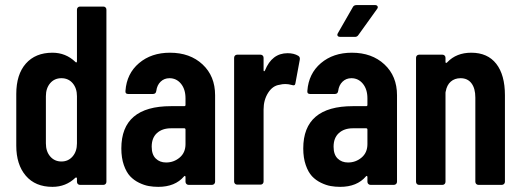

<svg xmlns="http://www.w3.org/2000/svg" viewBox="-20 -726 2041 754"><path d="M282.2 -688Q282.2 -693.4 285.6 -696.8Q289.1 -700.2 293.9 -700.2H386.2Q391.1 -700.2 394.5 -696.8Q397.9 -693.4 397.9 -688V-12.2Q397.9 -6.8 394.5 -3.4Q391.1 0 386.2 0H293.9Q289.1 0 285.6 -3.4Q282.2 -6.8 282.2 -12.2V-24.9Q282.2 -27.8 280.3 -28.8Q278.3 -29.8 275.9 -27.8Q238.8 7.8 186 7.8Q118.7 7.8 81.3 -35.9Q43.9 -79.6 43.9 -153.8V-356.9Q43.9 -433.6 81.5 -476.3Q119.1 -519 186 -519Q238.3 -519 275.9 -482.9Q278.3 -480 280.3 -481Q282.2 -481.9 282.2 -484.9ZM282.2 -163.1V-348.1Q282.2 -379.4 265.4 -399.2Q248.5 -418.9 221.2 -418.9Q193.8 -418.9 177 -399.2Q160.2 -379.4 160.2 -348.1V-163.1Q160.2 -131.3 177.2 -111.6Q194.3 -91.8 221.2 -91.8Q248 -91.8 265.1 -111.6Q282.2 -131.3 282.2 -163.1Z M647.5 -519Q726.1 -519 775.4 -473.1Q824.7 -427.2 824.7 -352.1V-12.2Q824.7 -6.8 821 -3.4Q817.4 0 812.5 0H720.7Q715.8 0 712.2 -3.4Q708.5 -6.8 708.5 -12.2V-30.8Q708.5 -33.7 706.8 -34.9Q705.1 -36.1 702.6 -33.2Q667.5 7.8 601.6 7.8Q582 7.8 564.2 4.6Q546.4 1.5 526.1 -8.3Q505.9 -18.1 491 -33.9Q476.1 -49.8 466.3 -77.9Q456.5 -106 456.5 -143.1Q456.5 -309.1 651.4 -309.1H703.6Q708.5 -309.1 708.5 -314V-339.8Q708.5 -375.5 690.7 -397.2Q672.9 -418.9 645.5 -418.9Q625 -418.9 610.8 -405.3Q596.7 -391.6 593.8 -369.1Q592.3 -356.9 580.6 -356.9H483.4Q471.2 -356.9 472.7 -369.1Q477.5 -437 525.9 -478Q574.2 -519 647.5 -519ZM632.3 -87.9Q662.6 -87.9 685.5 -107.2Q708.5 -126.5 708.5 -160.2V-216.8Q708.5 -222.2 703.6 -222.2H651.4Q617.2 -222.2 596.4 -203.4Q575.7 -184.6 575.7 -149.9Q575.7 -119.1 591.6 -103.5Q607.4 -87.9 632.3 -87.9Z M1109.4 -517.1Q1134.3 -517.1 1151.4 -506.8Q1159.2 -502 1157.2 -491.2L1140.1 -398.9Q1138.7 -387.7 1126.5 -392.1Q1112.8 -396 1100.6 -396Q1088.4 -396 1078.1 -393.1Q1050.8 -389.6 1033 -361.6Q1015.1 -333.5 1015.1 -295.9V-13.2Q1015.1 -7.8 1011.7 -4.4Q1008.3 -1 1003.4 -1H911.1Q906.2 -1 902.8 -4.4Q899.4 -7.8 899.4 -13.2V-499Q899.4 -504.4 902.8 -507.8Q906.2 -511.2 911.1 -511.2H1003.4Q1008.3 -511.2 1011.7 -507.8Q1015.1 -504.4 1015.1 -499V-450.2Q1015.1 -447.8 1016.1 -446.8Q1017.1 -445.8 1018.3 -446.5Q1019.5 -447.3 1020.5 -449.2Q1047.9 -517.1 1109.4 -517.1Z M1452.6 -706.1Q1460 -706.1 1462.6 -701.4Q1465.3 -696.8 1460.9 -690.9L1387.7 -588.9Q1382.8 -581.1 1374 -581.1H1315.9Q1309.1 -581.1 1306.2 -585Q1303.2 -588.9 1306.6 -595.2L1365.7 -698.2Q1369.6 -706.1 1380.9 -706.1ZM1361.8 -519Q1440.4 -519 1489.7 -473.1Q1539.1 -427.2 1539.1 -352.1V-12.2Q1539.1 -6.8 1535.4 -3.4Q1531.7 0 1526.9 0H1435.1Q1430.2 0 1426.5 -3.4Q1422.9 -6.8 1422.9 -12.2V-30.8Q1422.9 -33.7 1421.1 -34.9Q1419.4 -36.1 1417 -33.2Q1381.8 7.8 1315.9 7.8Q1296.4 7.8 1278.6 4.6Q1260.7 1.5 1240.5 -8.3Q1220.2 -18.1 1205.3 -33.9Q1190.4 -49.8 1180.7 -77.9Q1170.9 -106 1170.9 -143.1Q1170.9 -309.1 1365.7 -309.1H1418Q1422.9 -309.1 1422.9 -314V-339.8Q1422.9 -375.5 1405 -397.2Q1387.2 -418.9 1359.9 -418.9Q1339.4 -418.9 1325.2 -405.3Q1311 -391.6 1308.1 -369.1Q1306.6 -356.9 1294.9 -356.9H1197.8Q1185.5 -356.9 1187 -369.1Q1191.9 -437 1240.2 -478Q1288.6 -519 1361.8 -519ZM1346.7 -87.9Q1377 -87.9 1399.9 -107.2Q1422.9 -126.5 1422.9 -160.2V-216.8Q1422.9 -222.2 1418 -222.2H1365.7Q1331.5 -222.2 1310.8 -203.4Q1290 -184.6 1290 -149.9Q1290 -119.1 1305.9 -103.5Q1321.8 -87.9 1346.7 -87.9Z M1830.6 -519Q1895 -519 1929 -475.3Q1962.9 -431.6 1962.9 -352.1V-12.2Q1962.9 -6.8 1959.2 -3.4Q1955.6 0 1950.7 0H1858.9Q1854 0 1850.3 -3.4Q1846.7 -6.8 1846.7 -12.2V-342.8Q1846.7 -378.9 1831.5 -398.9Q1816.4 -418.9 1788.6 -418.9Q1765.6 -418.9 1750.2 -405.5Q1734.9 -392.1 1730.5 -367.2Q1729.5 -365.2 1729.5 -360.8V-12.2Q1729.5 -6.8 1726.1 -3.4Q1722.7 0 1717.8 0H1625.5Q1620.6 0 1617.2 -3.4Q1613.8 -6.8 1613.8 -12.2V-499Q1613.8 -504.4 1617.2 -507.8Q1620.6 -511.2 1625.5 -511.2H1717.8Q1722.7 -511.2 1726.1 -507.8Q1729.5 -504.4 1729.5 -499V-481.9Q1729.5 -479 1732.2 -479Q1734.9 -479 1736.8 -481.9Q1772.5 -519 1830.6 -519Z"/></svg>

Font: Barlow Condensed SemiBold
Style: Regular
Weight: 600
Width: 3
Designer: Jeremy Tribby
Foundry: Tribby Type
Version: Version 1.422;hotconv 1.0.109;makeotfexe 2.5.65596